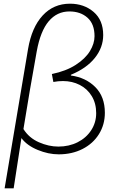

<svg xmlns="http://www.w3.org/2000/svg" viewBox="-20 -823 628 1040"><path d="M359 -803Q435 -803 487 -758.5Q539 -714 539 -633Q539 -566 494 -509.5Q449 -453 364 -418V-414Q445 -403 496.5 -351Q548 -299 548 -212Q548 -148 516 -96.5Q484 -45 427 -16Q370 13 298 13Q242 13 184 -11Q126 -35 96 -75L54 197H5L132 -558Q152 -675 211 -739Q270 -803 359 -803ZM501 -210Q501 -263 477 -302.5Q453 -342 412 -363Q371 -384 321 -384Q295 -384 269 -379L261 -422Q338 -438 390 -471.5Q442 -505 467 -546Q492 -587 492 -627Q492 -693 454 -727Q416 -761 356 -761Q289 -761 244 -708Q199 -655 179 -545Q140 -330 107 -124Q137 -76 190.5 -52.5Q244 -29 296 -29Q354 -29 400.5 -52.5Q447 -76 474 -117.5Q501 -159 501 -210Z"/></svg>

Font: Nebula Sans Light
Style: Regular
Weight: 300
Italic angle: -9°
Designer: Paul D. Hunt for Adobe (as Source Sans)
Foundry: Nebula Entertainment & Broadcasting LLC
Version: Version 1.010